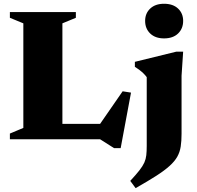

<svg xmlns="http://www.w3.org/2000/svg" viewBox="-20 -740 1044 1020"><path d="M621 47H586L512 0H210L211.5 -82H528L489 -49L631.5 -255L676 -248ZM311.5 -616V0H32.5V-30.5L104 -60.5V-616L32.5 -645.5V-676H383V-645.5ZM851.5 -536Q805 -536 778 -562Q751 -588 751 -629Q751 -669 778 -694.5Q805 -720 851.5 -720Q899 -720 926 -694.5Q953 -669 953 -629Q953 -588 926 -562Q899 -536 851.5 -536ZM759.5 -330Q752 -340.5 742.2 -350Q732.5 -359.5 721 -368.2Q709.5 -377 696.5 -385V-411.5L916.5 -465.5H953L944.5 -337.5V-29Q944.5 9.5 940 38.8Q935.5 68 921.8 92.5Q908 117 881.2 141.2Q854.5 165.5 810.5 193.8Q766.5 222 700.5 259.5L672 221Q703 187.5 720.8 164.8Q738.5 142 746.8 123.5Q755 105 757.2 84.5Q759.5 64 759.5 35Z"/></svg>

Font: Newsreader 16pt 16pt ExtraBold
Style: Regular
Weight: 800
Version: Version 1.003